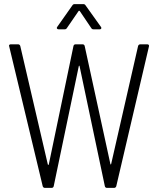

<svg xmlns="http://www.w3.org/2000/svg" viewBox="-20 -916 774 936"><path d="M369 -862 425 -779C428 -774 432 -773 437 -773H466C471 -773 474 -776 474 -779C474 -781 474 -783 472 -785L397 -890C394 -895 390 -896 385 -896H345C340 -896 336 -895 333 -890L259 -785C254 -779 258 -773 266 -773H294C299 -773 303 -774 306 -779L363 -862C364 -864 368 -864 369 -862ZM653 -691 522 -117C521 -113 519 -113 518 -117L393 -691C392 -697 388 -700 382 -700H349C343 -700 339 -697 338 -691L218 -115C217 -111 214 -111 213 -115L79 -691C78 -696 74 -700 68 -700H33C27 -700 24 -697 24 -693C24 -692 25 -690 25 -689L188 -9C189 -4 193 0 199 0H231C237 0 241 -3 242 -9L364 -593C365 -597 367 -597 368 -593L491 -9C492 -3 496 0 502 0H536C542 0 546 -4 547 -9L706 -689C708 -695 705 -700 698 -700H664C658 -700 654 -696 653 -691Z"/></svg>

Font: Barlow Semi Condensed Light
Style: Regular
Weight: 300
Width: 4
Designer: Jeremy Tribby
Foundry: Tribby Type
Version: Version 1.422;hotconv 1.0.109;makeotfexe 2.5.65596